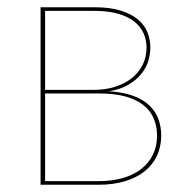

<svg xmlns="http://www.w3.org/2000/svg" viewBox="-20 -510 523 530"><path d="M252.5 -10Q290 -10 319.8 -18.8Q349.5 -27.5 370.2 -43.8Q391 -60 402.2 -83.2Q413.5 -106.5 413.5 -135Q413.5 -161.5 404.2 -183.2Q395 -205 375.5 -220.2Q356 -235.5 325.8 -243.8Q295.5 -252 254 -252H104.5V-10ZM104.5 -480V-262H239.5Q271 -262 297.8 -270.5Q324.5 -279 343.8 -294.2Q363 -309.5 373.8 -331Q384.5 -352.5 384.5 -379Q384.5 -398.5 377 -416.5Q369.5 -434.5 352.8 -448.8Q336 -463 308.2 -471.5Q280.5 -480 240 -480ZM240.5 -490Q283.5 -490 313 -480.8Q342.5 -471.5 360.8 -456.2Q379 -441 387 -420.8Q395 -400.5 395 -379Q395 -362.5 389.8 -343.5Q384.5 -324.5 371.2 -307.5Q358 -290.5 336 -277Q314 -263.5 281 -258Q321.5 -255.5 349 -245Q376.5 -234.5 393.2 -218Q410 -201.5 417.5 -180.5Q425 -159.5 425 -136Q425 -105 413.2 -80Q401.5 -55 379.2 -37.2Q357 -19.5 325 -9.8Q293 0 252.5 0H92V-490Z"/></svg>

Font: Lato 2
Style: Regular
Weight: 100
Designer: Lukasz Dziedzic with Adam Twardoch and Botio Nikoltchev
Foundry: tyPoland Lukasz Dziedzic
Version: Version 2.015; 2015-08-06; http://www.latofonts.com/